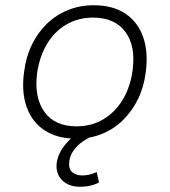

<svg xmlns="http://www.w3.org/2000/svg" viewBox="-20 -520 646 731"><path d="M270 8Q198 8 149.5 -24Q101 -56 81 -114Q61 -172 72 -248Q79 -304 101.5 -350Q124 -396 158.5 -429.5Q193 -463 238.5 -481.5Q284 -500 337 -500Q410 -500 457.5 -468Q505 -436 525 -379Q545 -322 535 -246Q528 -189 505.5 -143Q483 -97 448.5 -63Q414 -29 369 -10.5Q324 8 270 8ZM271 -39Q329 -39 374.5 -66.5Q420 -94 448.5 -142.5Q477 -191 485 -254Q497 -345 457 -399Q417 -453 334 -453Q277 -453 231.5 -426Q186 -399 158 -351Q130 -303 121 -240Q110 -148 149.5 -93.5Q189 -39 271 -39ZM284 191Q241 191 216 165.5Q191 140 196 99Q202 60 233 25Q264 -10 311 -32L329 0Q311 7 292.5 20.5Q274 34 260.5 52.5Q247 71 244 93Q240 123 255 135.5Q270 148 294 148Q306 148 319.5 145Q333 142 348 135L357 174Q347 181 327.5 186Q308 191 284 191Z"/></svg>

Font: Nunito Sans 7pt ExtraLight
Style: Italic
Weight: 250
Italic angle: -9°
Designer: Vernon Adams
Foundry: Vernon Adams
Version: Version 3.101;gftools[0.9.27]